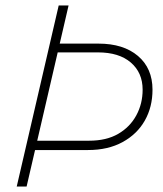

<svg xmlns="http://www.w3.org/2000/svg" viewBox="-20 -680 595 700"><path d="M99 -133 105 -167H305Q368 -167 411 -192Q454 -217 477 -259.5Q500 -302 500 -353Q500 -415 457 -452Q414 -489 337 -489H180L186 -521H339Q430 -521 483 -476Q536 -431 536 -353Q536 -290 508 -240.5Q480 -191 427 -162Q374 -133 301 -133ZM41 0 194 -660H230L77 0Z"/></svg>

Font: Kantumruy Pro ExtraLight
Style: Italic
Weight: 250
Italic angle: -13°
Version: Version 1.002